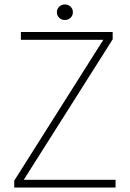

<svg xmlns="http://www.w3.org/2000/svg" viewBox="-20 -844 584 864"><path d="M44 -31 445 -665H74V-700H487V-667L87 -35H500V0H44ZM236 -789Q236 -804 246.5 -814Q257 -824 272 -824Q287 -824 297.5 -814Q308 -804 308 -789Q308 -774 297.5 -764Q287 -754 272 -754Q257 -754 246.5 -764Q236 -774 236 -789Z"/></svg>

Font: Sarabun Thin
Style: Regular
Weight: 250
Designer: Suppakit Chalermlarp | Katatrad Co.,Ltd.
Foundry: Cadson Demak Co.,Ltd.
Version: Version 1.000; ttfautohint (v1.6)